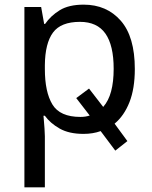

<svg xmlns="http://www.w3.org/2000/svg" viewBox="-20 -566 655 826"><path d="M339 10Q277 10 236.5 -13Q196 -36 173 -68H167Q167 -68 168.5 -51Q170 -34 171.5 -13Q173 8 173 20V240H85V-536H157L170 -463H174Q198 -498 237 -522Q276 -546 340 -546Q439 -546 499.5 -477Q560 -408 560 -269Q560 -185 537 -126.5Q514 -68 473 -34L528 41L476 82L413 -2Q380 10 339 10ZM324 -472Q242 -472 208 -426Q174 -380 173 -286V-269Q173 -170 205.5 -116.5Q238 -63 326 -63Q348 -63 366 -69L308 -144L363 -185L424 -106Q447 -132 458 -173Q469 -214 469 -270Q469 -371 433.5 -421.5Q398 -472 324 -472Z"/></svg>

Font: Apis
Style: Regular
Weight: 400
Designer: Monotype Design Team
Foundry: Monotype Imaging Inc.
Version: Version 2.000; build 0001